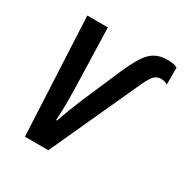

<svg xmlns="http://www.w3.org/2000/svg" viewBox="-133 -653 730 760"><g transform="rotate(30 232.5 -273.0)"><path d="M82 0 56 -539H150L158 -260Q159 -218 158.5 -185.5Q158 -153 156 -119H160Q170 -149 182 -179.5Q194 -210 203 -232L281 -413Q303 -463 322 -492Q341 -521 364 -533.5Q387 -546 420 -546Q432 -546 444.5 -544Q457 -542 465 -537V-460Q451 -468 434 -468Q414 -468 400.5 -451.5Q387 -435 367 -389L189 0Z"/></g></svg>

Font: Noto Sans Condensed Medium
Style: Italic
Weight: 500
Width: 3
Italic angle: -12°
Designer: Monotype Design Team
Foundry: Monotype Imaging Inc.
Version: Version 2.013; ttfautohint (v1.8.4.7-5d5b)